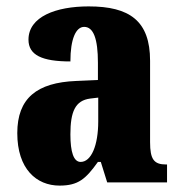

<svg xmlns="http://www.w3.org/2000/svg" viewBox="-20 -570 563 600"><path d="M166 10C225 10 248 -11 286 -64H295L315 0H502V-56H499C461 -56 449 -72 449 -126V-380C449 -505 385 -550 257 -550C155 -550 69 -518 69 -446C69 -398 111 -378 200 -378C200 -448 217 -486 243 -486C272 -486 286 -449 286 -374V-320L218 -317C95 -312 34 -263 34 -154C34 -42 94 10 166 10ZM232 -64C210 -64 200 -95 200 -150C200 -221 215 -256 262 -262L287 -265V-191C287 -115 265 -64 232 -64Z"/></svg>

Font: Noto Serif Hebrew ExtraCondensed Black
Style: Regular
Weight: 900
Width: 2
Designer: Monotype Design Team
Foundry: Monotype Imaging Inc.
Version: Version 2.004